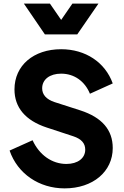

<svg xmlns="http://www.w3.org/2000/svg" viewBox="-20 -1029 687 1061"><path d="M407 -839 524 -1009H380L318 -919L256 -1009H112L228 -839ZM337 12C494 12 603 -81 603 -211C603 -311 544 -380 424 -419L281 -465C236 -480 213 -506 213 -541C213 -590 255 -622 318 -622C390 -622 449 -580 477 -511L603 -568C561 -685 452 -757 318 -757C165 -757 60 -667 60 -535C60 -435 120 -363 239 -324L385 -276C430 -261 451 -237 451 -202C451 -155 410 -123 347 -123C267 -123 197 -173 160 -254L33 -197C77 -69 196 12 337 12Z"/></svg>

Font: Plus Jakarta Sans ExtraBold
Style: Regular
Weight: 800
Designer: Gumpita Rahayu
Foundry: Tokotype
Version: Version 2.071;gftools[0.9.30]